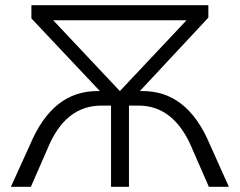

<svg xmlns="http://www.w3.org/2000/svg" viewBox="-20 -720 924 740"><path d="M96 -163 22 0H99L162 -144C209 -261 280 -313 371 -313H408V0H477V-313H515C603 -313 675 -260 722 -144L785 0H862L789 -163C729 -306 641 -369 530 -369H519L783 -652V-700H101V-649L365 -369H355C243 -369 156 -305 96 -163ZM442 -369 185 -642H699Z"/></svg>

Font: Chess Sans
Style: Regular
Weight: 400
Designer: Wolf Bōese
Foundry: Wolf Bōese
Version: Version 7.223;Glyphs 3.3 (3306)